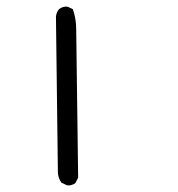

<svg xmlns="http://www.w3.org/2000/svg" viewBox="-20 -606 540 583"><path d="M183.1 -43.5Q185.1 -43 189 -43Q192.9 -43 198.5 -44.7Q204.1 -46.4 209 -50.3L217.3 -66.4L211.4 -516.6Q211.4 -549.3 201.2 -578.1L186 -585.4Q184.1 -585.9 180.2 -585.9Q176.3 -585.9 170.4 -584.2Q164.6 -582.5 159.2 -578.1Q151.4 -568.8 149.9 -556.2L155.8 -80.6Q157.2 -64.5 166.5 -51.3Z"/></svg>

Font: NaikaiFont
Style: Light
Weight: 300
Version: Version 1.89